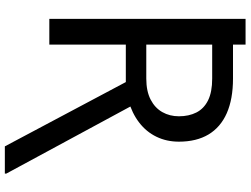

<svg xmlns="http://www.w3.org/2000/svg" viewBox="-136 -682 994 761"><g transform="rotate(90 360.5 -301.0)"><path d="M54.2 -678.2V-777.8H156.2V-678.2ZM54.2 -728H291Q372.1 -728 428 -703.4Q483.9 -678.7 512.5 -630.9Q541 -583 541 -513.7Q541 -464.8 521.5 -424.6Q502 -384.3 465.1 -356Q428.2 -327.6 376.5 -313L349.6 -303.2H133.3V-384.3H291Q340.8 -384.3 374 -401.4Q407.2 -418.5 423.8 -447.8Q440.4 -477.1 440.4 -513.7Q440.4 -553.2 425.3 -583Q410.2 -612.8 377.2 -629.2Q344.2 -645.5 291 -645.5H156.2V0H54.2ZM559.6 176.3 293.9 -323.7H400.4L667.5 170.4V176.3Z"/></g></svg>

Font: Sahel VF Regular
Style: Regular
Weight: 400
Foundry: Saber Rastikerdar (saber.rastikerdar@gmail.com)
Version: Version 3.4.0